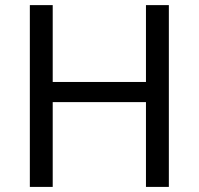

<svg xmlns="http://www.w3.org/2000/svg" viewBox="-20 -734 781 754"><path d="M643.1 0H553.2V-333H187V0H97.2V-713.9H187V-412.1H553.2V-713.9H643.1Z"/></svg>

Font: NotoSans
Style: Regular
Weight: 400
Designer: Monotype Design team
Foundry: Monotype Imaging Inc.
Version: Version 1.04